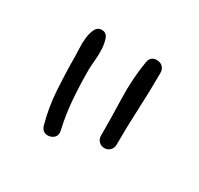

<svg xmlns="http://www.w3.org/2000/svg" viewBox="-87 -831 573 554"><g transform="rotate(30 199.5 -554.0)"><path d="M319 -700Q319 -639 316 -578.5Q313 -518 313 -457Q313 -446 305.5 -438.5Q298 -431 287 -431Q276 -431 268.5 -438.5Q261 -446 261 -457Q261 -517 259 -580.5Q257 -644 267 -704Q270 -727 292 -727Q304 -727 311.5 -719.5Q319 -712 319 -700ZM154 -405Q154 -394 146 -387.5Q138 -381 127 -381Q117 -381 111 -387Q105 -393 103 -402Q89 -453 85.5 -508.5Q82 -564 82 -616Q82 -626 81 -644Q80 -662 82 -679.5Q84 -697 90.5 -710Q97 -723 111 -723Q126 -723 131.5 -708.5Q137 -694 138 -674.5Q139 -655 137 -635Q135 -615 135 -605Q135 -556 138.5 -508Q142 -460 153 -412Z"/></g></svg>

Font: Wynona
Style: Regular
Weight: 400
Italic angle: -12°
Designer: Kanati
Foundry: Kanati and Michael Everson
Version: Version 2.000